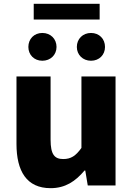

<svg xmlns="http://www.w3.org/2000/svg" viewBox="-20 -968 694 1002"><path d="M244 14C321 14 374 -22 421 -78H425L438 0H583V-569H405V-196C375 -154 350 -138 310 -138C265 -138 244 -161 244 -239V-569H66V-217C66 -75 119 14 244 14ZM201 -651C244 -651 275 -682 275 -723C275 -765 244 -796 201 -796C158 -796 128 -765 128 -723C128 -682 158 -651 201 -651ZM156 -866H500V-948H156ZM455 -651C498 -651 528 -682 528 -723C528 -765 498 -796 455 -796C412 -796 381 -765 381 -723C381 -682 412 -651 455 -651Z"/></svg>

Font: Noto Sans KR Black
Style: Regular
Weight: 900
Designer: Ryoko NISHIZUKA 西塚涼子 (kana, bopomofo & ideographs); Paul D. Hunt (Latin, Greek & Cyrillic); Sandoll Communications 산돌커뮤니
Foundry: Adobe
Version: Version 2.004;hotconv 1.0.118;makeotfexe 2.5.65603